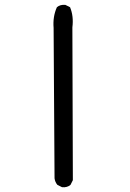

<svg xmlns="http://www.w3.org/2000/svg" viewBox="-20 -782 540 799"><path d="M238.3 -2.9 218.8 -12.7Q209 -24.4 207 -40L203.1 -666Q199.2 -712.9 216.8 -752Q230.5 -763.7 252 -761.7L271.5 -752Q287.1 -714.8 281.2 -668L283.2 -32.2L273.4 -12.7Q259.8 -1 238.3 -2.9Z"/></svg>

Font: JasonHandwriting1
Style: Regular
Weight: 400
Version: Version 1.48.20